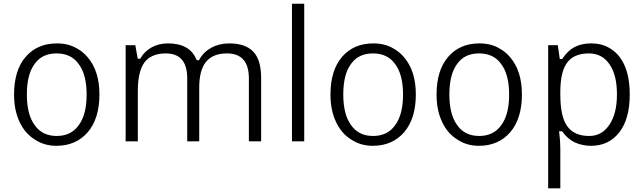

<svg xmlns="http://www.w3.org/2000/svg" viewBox="-20 -780 3487 1040"><path d="M454.1 -470.7C437 -490.7 418 -506.3 396 -518.1C365.7 -536.1 329.6 -544.9 288.6 -544.9C217.8 -544.9 161.6 -521 119.6 -472.7C77.1 -423.8 56.2 -355.5 56.2 -268.1C56.2 -211.4 65.9 -162.1 85.9 -120.1C105.5 -77.6 133.3 -45.9 168.9 -23.9C202.6 -1.5 241.7 9.8 285.2 9.8C356 9.8 412.1 -14.6 454.6 -63C497.1 -112.3 518.6 -180.7 518.6 -268.1C518.6 -353.5 497.1 -420.9 454.1 -470.7ZM167.5 -433.6C194.3 -471.7 233.9 -490.7 286.1 -490.7C338.9 -490.7 378.9 -471.7 406.2 -433.1C435.1 -395 449.2 -339.8 449.2 -268.1C449.2 -195.3 435.1 -140.1 406.2 -101.6C378.9 -63 339.4 -43.5 287.1 -43.5C234.9 -43.5 195.3 -63 168 -102.1C139.6 -140.6 125.5 -195.8 125.5 -268.1C125.5 -341.3 139.6 -396.5 167.5 -433.6Z M1394.5 -356.4C1394.5 -422.9 1380.4 -470.7 1351.6 -500.5C1322.8 -530.3 1279.8 -544.9 1222.2 -544.9C1185.1 -544.9 1153.3 -537.1 1124.5 -521.5C1096.2 -505.9 1074.7 -484.9 1060.1 -458L1057.6 -454.1H1053.7H1049.8H1044.9L1043.5 -458.5C1019.5 -516.1 968.3 -544.9 890.1 -544.9C857.4 -544.9 828.1 -538.1 802.2 -523.9C776.4 -509.8 755.9 -490.2 741.7 -465.3L739.7 -461.9H735.8H731.9H726.1L725.1 -467.8L712.9 -535.2H660.6V-14.6H726.6V-288.1C726.6 -358.9 738.8 -409.7 762.7 -442.4C787.1 -474.6 826.7 -490.7 877 -490.7C916.5 -490.7 946.3 -479.5 965.8 -456.1C984.9 -433.1 994.1 -399.9 994.1 -355.5V-14.6H1059.1V-306.2C1059.1 -368.2 1071.3 -414.1 1095.7 -444.8C1120.6 -475.6 1158.7 -490.7 1210 -490.7C1249.5 -490.7 1279.3 -479 1298.8 -456.1C1318.4 -433.6 1328.1 -399.9 1328.1 -355.5V-14.6H1394.5Z M1561.5 -759.8V-14.6H1627.9V-759.8Z M2168 -470.7C2150.9 -490.7 2131.8 -506.3 2109.9 -518.1C2079.6 -536.1 2043.5 -544.9 2002.4 -544.9C1931.6 -544.9 1875.5 -521 1833.5 -472.7C1791 -423.8 1770 -355.5 1770 -268.1C1770 -211.4 1779.8 -162.1 1799.8 -120.1C1819.3 -77.6 1847.2 -45.9 1882.8 -23.9C1916.5 -1.5 1955.6 9.8 1999 9.8C2069.8 9.8 2126 -14.6 2168.5 -63C2210.9 -112.3 2232.4 -180.7 2232.4 -268.1C2232.4 -353.5 2210.9 -420.9 2168 -470.7ZM1881.3 -433.6C1908.2 -471.7 1947.8 -490.7 2000 -490.7C2052.7 -490.7 2092.8 -471.7 2120.1 -433.1C2148.9 -395 2163.1 -339.8 2163.1 -268.1C2163.1 -195.3 2148.9 -140.1 2120.1 -101.6C2092.8 -63 2053.2 -43.5 2001 -43.5C1948.7 -43.5 1909.2 -63 1881.8 -102.1C1853.5 -140.6 1839.4 -195.8 1839.4 -268.1C1839.4 -341.3 1853.5 -396.5 1881.3 -433.6Z M2742.7 -470.7C2725.6 -490.7 2706.5 -506.3 2684.6 -518.1C2654.3 -536.1 2618.2 -544.9 2577.1 -544.9C2506.3 -544.9 2450.2 -521 2408.2 -472.7C2365.7 -423.8 2344.7 -355.5 2344.7 -268.1C2344.7 -211.4 2354.5 -162.1 2374.5 -120.1C2394 -77.6 2421.9 -45.9 2457.5 -23.9C2491.2 -1.5 2530.3 9.8 2573.7 9.8C2644.5 9.8 2700.7 -14.6 2743.2 -63C2785.6 -112.3 2807.1 -180.7 2807.1 -268.1C2807.1 -353.5 2785.6 -420.9 2742.7 -470.7ZM2456.1 -433.6C2482.9 -471.7 2522.5 -490.7 2574.7 -490.7C2627.4 -490.7 2667.5 -471.7 2694.8 -433.1C2723.6 -395 2737.8 -339.8 2737.8 -268.1C2737.8 -195.3 2723.6 -140.1 2694.8 -101.6C2667.5 -63 2627.9 -43.5 2575.7 -43.5C2523.4 -43.5 2483.9 -63 2456.5 -102.1C2428.2 -140.6 2414.1 -195.8 2414.1 -268.1C2414.1 -341.3 2428.2 -396.5 2456.1 -433.6Z M3334 -62.5C3372.1 -110.8 3391.1 -179.7 3391.1 -268.1C3391.1 -356.4 3372.6 -424.8 3335 -473.1C3319.8 -492.2 3302.7 -507.3 3282.7 -519C3253.9 -536.6 3220.2 -544.9 3181.2 -544.9C3148.4 -544.9 3119.1 -538.6 3093.8 -525.9C3068.8 -513.2 3046.4 -492.2 3027.3 -463.4L3025.4 -460.4H3022H3018.1H3012.2L3011.2 -466.8L3001.5 -535.2H2949.2V240.2H3015.1V27.3C3015.1 -0.5 3013.2 -29.8 3009.3 -60.5L3008.3 -68.8H3016.1H3022H3025.4L3027.3 -65.9C3045.9 -39.6 3067.4 -21.5 3093.3 -8.8C3120.1 3.4 3149.4 9.8 3181.2 9.8C3245.1 9.8 3296.4 -14.2 3334 -62.5ZM3281.2 -432.1C3308.1 -394 3321.8 -339.8 3321.8 -269C3321.8 -199.2 3308.1 -144.5 3281.2 -105C3254.4 -64 3218.3 -43.5 3171.9 -43.5C3117.7 -43.5 3077.1 -61 3052.2 -96.7C3027.3 -131.3 3015.1 -188.5 3015.1 -268.1V-286.6C3015.6 -356.9 3027.8 -408.2 3052.2 -440.9C3076.7 -474.1 3115.7 -490.7 3169.9 -490.7C3217.3 -490.7 3254.4 -471.2 3281.2 -432.1Z"/></svg>

Font: Sahel Light
Style: Regular
Weight: 300
Foundry: Saber Rastikerdar (saber.rastikerdar@gmail.com)
Version: Version 3.4.0